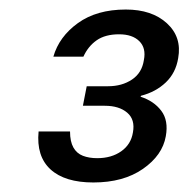

<svg xmlns="http://www.w3.org/2000/svg" viewBox="-20 -730 396 403"><path d="M176 -347Q116 -347 86 -374.5Q56 -402 61 -454H127Q127 -433 134 -420.5Q141 -408 154 -403Q167 -398 184 -398Q214 -398 234.5 -412.5Q255 -427 259 -452Q264 -479 247 -493.5Q230 -508 200 -508H154L162 -549H207Q236 -549 257 -563Q278 -577 282 -604Q287 -629 272.5 -643.5Q258 -658 230 -658Q201 -658 183 -645.5Q165 -633 155 -611H92Q104 -653 143.5 -681.5Q183 -710 244 -710Q299 -710 330.5 -681Q362 -652 354 -608Q349 -577 328 -557Q307 -537 276 -529L275 -527Q303 -518 318.5 -497.5Q334 -477 328 -444Q321 -404 280 -375.5Q239 -347 176 -347Z"/></svg>

Font: DM Sans 11pt
Style: Italic
Weight: 400
Italic angle: -10°
Version: Version 4.004;gftools[0.9.30]